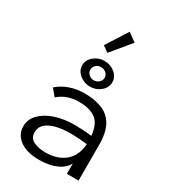

<svg xmlns="http://www.w3.org/2000/svg" viewBox="-222 -1024 1007 1141"><g transform="rotate(30 281.5 -453.5)"><path d="M238 11Q150 11 102.5 -24.5Q55 -60 55 -115Q55 -164 90.5 -200Q126 -236 184.5 -255.5Q243 -275 314 -275Q340 -275 370.5 -273.5Q401 -272 434 -268Q426 -348 384.5 -377.5Q343 -407 269 -407Q232 -407 196 -395Q160 -383 131 -357L92 -403Q128 -435 175 -451Q222 -467 275 -467Q343 -467 394 -447Q445 -427 473 -378Q501 -329 501 -243V0H421V-70Q402 -37 370 -19.5Q338 -2 303 4.5Q268 11 238 11ZM131 -119Q131 -78 165 -62Q199 -46 246 -46Q328 -46 379 -88.5Q430 -131 435 -212Q407 -215 376.5 -217Q346 -219 321 -219Q267 -219 224 -208.5Q181 -198 156 -176Q131 -154 131 -119ZM280 -517Q239 -517 208 -543Q177 -569 177 -605Q177 -641 208 -667Q239 -693 280 -693Q322 -693 352.5 -667.5Q383 -642 383 -605Q383 -569 352 -543Q321 -517 280 -517ZM281 -561Q301 -561 315.5 -574.5Q330 -588 330 -606Q330 -625 315.5 -638Q301 -651 281 -651Q260 -651 246 -638Q232 -625 232 -606Q232 -588 246 -574.5Q260 -561 281 -561ZM270 -743 229 -772 322 -918 380 -876Z"/></g></svg>

Font: Inconsolata SemiExpanded Thin
Style: Regular
Weight: 100
Width: 6
Monospace: yes
Designer: Raph Levien, Cyreal, Brenton Simpson
Foundry: Raph Levien, Cyreal, Google
Version: Version 3.100; ttfautohint (v1.8.4.7-5d5b)